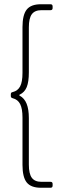

<svg xmlns="http://www.w3.org/2000/svg" viewBox="-20 -779 299 905"><path d="M86 -2V-225Q86 -267 75 -288.5Q64 -310 40 -316Q31 -318 31 -326V-335Q31 -344 40 -345Q64 -351 75 -372Q86 -393 86 -435V-651Q86 -709 106 -734Q126 -759 173 -759H218Q228 -759 228 -749V-741Q228 -731 218 -731H175Q144 -731 130 -712Q116 -693 116 -650V-438Q116 -393 106 -368.5Q96 -344 73 -333Q68 -331 73 -328Q95 -316 105.5 -290Q116 -264 116 -222V-3Q116 40 130 59Q144 78 175 78H218Q228 78 228 88V96Q228 106 218 106H173Q126 106 106 81Q86 56 86 -2Z"/></svg>

Font: Barlow GEO Thin
Style: Regular
Weight: 100
Designer: Jeremy Tribby
Foundry: Tribby Type
Version: Version 1.408